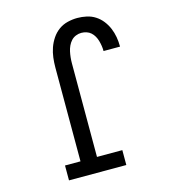

<svg xmlns="http://www.w3.org/2000/svg" viewBox="-110 -832 821 922"><g transform="rotate(-15 300.0 -371.5)"><path d="M119 0V-74H196V-540Q196 -565 199 -589.5Q202 -614 210 -637Q218 -660 232 -681Q246 -702 266 -716.5Q286 -731 310.5 -737Q335 -743 359 -743Q382 -743 405 -738Q428 -733 447.5 -720.5Q467 -708 481.5 -689.5Q496 -671 505 -649.5Q514 -628 518 -605Q522 -582 522 -559Q522 -558 522 -557.5Q522 -557 522 -557H440Q440 -557 440 -557.5Q440 -558 440 -558Q440 -571 438 -583.5Q436 -596 432.5 -608.5Q429 -621 422.5 -632.5Q416 -644 406.5 -652.5Q397 -661 384.5 -665Q372 -669 359 -669Q345 -669 331.5 -663.5Q318 -658 308.5 -647.5Q299 -637 293 -624Q287 -611 284 -597Q281 -583 279.5 -568.5Q278 -554 278 -540V-74H404V0Z"/></g></svg>

Font: Iosevka Curly Slab Extended
Style: Regular
Weight: 400
Width: 7
Monospace: yes
Designer: Belleve Invis
Foundry: Belleve Invis
Version: Version 11.1.0; ttfautohint (v1.8.3)